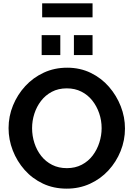

<svg xmlns="http://www.w3.org/2000/svg" viewBox="-20 -1118 796 1143"><path d="M31 -355Q31 -426 57.5 -490.5Q84 -555 130.5 -605.5Q177 -656 240.5 -685.5Q304 -715 380 -715Q457 -715 520.5 -684Q584 -653 629 -601Q674 -549 699 -485Q724 -421 724 -353Q724 -283 698 -218.5Q672 -154 625.5 -103.5Q579 -53 515.5 -24Q452 5 377 5Q299 5 235.5 -25Q172 -55 126.5 -106.5Q81 -158 56 -222.5Q31 -287 31 -355ZM378 -117Q428 -117 467 -137.5Q506 -158 532 -192.5Q558 -227 571.5 -269.5Q585 -312 585 -355Q585 -401 570.5 -443.5Q556 -486 529.5 -519.5Q503 -553 464.5 -572.5Q426 -592 378 -592Q327 -592 288.5 -571.5Q250 -551 224 -517Q198 -483 184.5 -441Q171 -399 171 -355Q171 -309 185 -266Q199 -223 225.5 -189.5Q252 -156 290.5 -136.5Q329 -117 378 -117ZM228 -790V-909H339V-790ZM420 -909H531V-790H420ZM231 -1015V-1098H531V-1015Z"/></svg>

Font: YasnoRaleway
Style: Bold
Weight: 700
Designer: Matt McInerney, Pablo Impallari, Rodrigo Fuenzalida
Foundry: Matt McInerney, Pablo Impallari, Rodrigo Fuenzalida
Version: Version 4.026